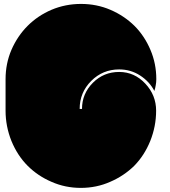

<svg xmlns="http://www.w3.org/2000/svg" viewBox="-20 -960 847 959"><path d="M650.4 -131.8Q598.6 -81.1 530.3 -51.8Q461.9 -21.5 383.8 -21.5Q305.7 -21.5 237.3 -51.8Q168.9 -81.1 118.2 -131.8Q67.4 -182.6 37.1 -255.9Q7.8 -329.1 7.8 -407.2Q7.8 -460 7.8 -564.5Q7.8 -642.6 37.1 -710.9Q67.4 -780.3 118.2 -831.1Q168.9 -881.8 237.3 -911.1Q306.6 -940.4 384.8 -940.4Q462.9 -940.4 531.2 -911.1Q599.6 -881.8 651.4 -831.1Q702.1 -780.3 731.4 -710.9Q760.7 -642.6 760.7 -564.5Q760.7 -548.8 757.8 -534.2Q755.9 -520.5 751 -505.9Q726.6 -552.7 679.7 -583Q632.8 -613.3 575.2 -613.3Q493.2 -613.3 435.5 -555.7Q377.9 -498 377.9 -416Q381.8 -416 389.6 -416Q389.6 -492.2 444.3 -546.9Q498 -600.6 575.2 -600.6Q651.4 -600.6 706.1 -542Q759.8 -484.4 759.8 -407.2Q759.8 -329.1 730.5 -255.9Q701.2 -183.6 650.4 -131.8Z"/></svg>

Font: Superfatty
Style: Fat
Weight: 400
Version: Version 1.0